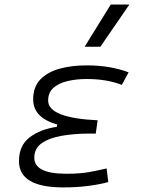

<svg xmlns="http://www.w3.org/2000/svg" viewBox="-20 -815 626 845"><path d="M258.3 9.8Q63.5 9.8 63.5 -106Q63.5 -174.3 110.1 -210.2Q156.7 -246.1 230 -256.8L231.9 -267.1Q126 -296.9 126 -377.4Q126 -432.6 157.5 -465.3Q189 -498 242.4 -512.7Q295.9 -527.3 360.8 -527.3Q465.3 -527.3 545.9 -496.6L516.1 -441.4Q450.2 -467.3 361.3 -467.3Q316.4 -467.3 277.6 -458.3Q238.8 -449.2 215.3 -428.5Q191.9 -407.7 191.9 -372.6Q191.9 -295.9 409.7 -285.6L401.4 -227.1H374Q307.6 -227.1 252.4 -217.5Q197.3 -208 164.1 -185.1Q130.9 -162.1 130.9 -120.6Q130.9 -50.3 272.5 -50.3Q333.5 -50.3 375 -58.1Q416.5 -65.9 449.2 -73.7L456.5 -13.7Q417 -2.9 366.9 3.4Q316.9 9.8 258.3 9.8ZM352.5 -609.4 467.3 -794.9H549.3L421.9 -609.4Z"/></svg>

Font: Cascadia Code Light
Style: Italic
Weight: 300
Italic angle: -10°
Monospace: yes
Designer: Aaron Bell
Foundry: Saja Typeworks
Version: Version 2404.023; ttfautohint (v1.8.4)